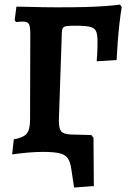

<svg xmlns="http://www.w3.org/2000/svg" viewBox="-20 -674 582 852"><path d="M308.8 158.2 296.1 74Q291.8 43.7 280.4 27.8Q269.1 11.9 243.8 6Q218.5 0 170.5 0Q141 0 107.6 2.8Q74.2 5.5 33.9 11.1L41.3 -55.6Q84.2 -63.3 98.8 -81.2Q113.4 -99.2 113.4 -142.6L114.4 -524.2Q114.4 -556.7 108.3 -567.4Q102.2 -578.2 81.9 -578.2Q76.9 -578.2 68.9 -577.7Q60.9 -577.2 51.5 -576.2L45 -584.7L52.9 -644.5Q76.2 -644.5 108.1 -643.5Q140 -642.5 173.9 -642Q207.8 -641.5 235.2 -641.5Q301.6 -641.5 354.2 -642.7Q406.8 -644 446.4 -647Q485.9 -650 512.6 -653.5L520.1 -643Q514.5 -608.6 510 -568.9Q505.5 -529.1 502.5 -488.2Q499.5 -447.3 497.5 -407.8L408.9 -402Q410.4 -415.1 411.1 -428.6Q411.8 -442.1 412.3 -457.2Q412.7 -472.3 412.7 -490Q412.7 -520.6 406.2 -535.6Q399.6 -550.5 378.7 -555.2Q357.7 -559.9 314.3 -559.9Q287.3 -559.9 274.6 -557.9Q262 -555.9 258.4 -549.1Q254.9 -542.2 254.3 -526.4L241.2 -138.2Q241.2 -103.3 251.9 -91Q262.6 -78.6 293.8 -77.2L385.4 -74.7L394.9 -62.9L396.4 151.5Z"/></svg>

Font: Alegreya
Style: Regular
Weight: 400
Designer: Juan Pablo del Peral
Foundry: Huerta Tipografica
Version: Version 2.009